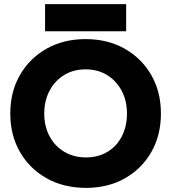

<svg xmlns="http://www.w3.org/2000/svg" viewBox="-20 -901 832 933"><path d="M398 12Q290 12 207 -34.5Q124 -81 77 -162.5Q30 -244 30 -349Q30 -455 77 -536.5Q124 -618 206.5 -664.5Q289 -711 396 -711Q503 -711 585.5 -664.5Q668 -618 715 -536.5Q762 -455 762 -349Q762 -244 715.5 -162.5Q669 -81 587 -34.5Q505 12 398 12ZM398 -136Q457 -136 502 -163Q547 -190 572 -238.5Q597 -287 597 -349Q597 -412 571 -460.5Q545 -509 500 -536.5Q455 -564 396 -564Q337 -564 292 -536.5Q247 -509 221 -460.5Q195 -412 195 -349Q195 -287 221 -238.5Q247 -190 293 -163Q339 -136 398 -136ZM199 -749V-881H593V-749Z"/></svg>

Font: Figtree Light ExtraBold
Style: Regular
Weight: 800
Version: Version 2.001;gftools[0.9.30]